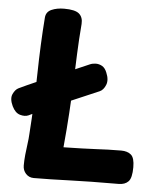

<svg xmlns="http://www.w3.org/2000/svg" viewBox="-81 -822 721 874"><g transform="rotate(5 279.0 -385.0)"><path d="M92.8 -727Q94.8 -753.4 119.3 -764.2Q143.8 -775 177.1 -775Q227.4 -775 245.6 -759.1Q263.8 -743.1 261.8 -712.6Q255.8 -640.4 253.2 -574.6Q250.6 -508.7 248.1 -442.2Q245.6 -375.8 241.1 -303.6Q236.6 -231.3 228.6 -146.3Q276.6 -147.3 311.8 -148.3Q347 -149.3 375.6 -150.8Q404.2 -152.3 431.6 -153.3Q459 -154.3 491.6 -154.3Q520.4 -154.3 536.8 -140.3Q553.2 -126.3 553.2 -83.6Q553.2 -34.3 537.6 -18.2Q522 -2 493.1 -2Q423.7 -2 369 -1Q314.3 0 268.8 1.5Q223.3 3 184.1 4Q144.9 5 105.9 5Q83.9 5 69.7 -10.5Q55.6 -26 55.6 -48Q55.6 -71 58.1 -96.5Q60.6 -122 64.1 -146.5Q67.6 -171 68.6 -192Q78.6 -333 81.1 -470.3Q83.6 -607.7 92.8 -727ZM56.9 -277Q40.9 -270 18.6 -276.4Q-3.8 -282.9 -18 -312.6Q-33.6 -345.9 -23.6 -367.4Q-13.6 -388.9 1.2 -395.9Q35.7 -412.4 76.8 -430.3Q118 -448.2 161 -466.6Q204 -485 243.8 -501.8Q283.6 -518.6 315.6 -532.9Q327.6 -538.1 342.5 -538.3Q357.4 -538.4 371.2 -530.6Q384.9 -522.8 393 -502.4Q407.2 -469.3 397.4 -445.7Q387.6 -422 370.6 -414.8Q322 -393.7 268.1 -370.9Q214.1 -348.1 160.3 -324.7Q106.4 -301.3 56.9 -277Z"/></g></svg>

Font: Playpen Sans Arabic
Style: Regular
Weight: 400
Designer: Azza Alameddine, Laura Meseguer, Veronika Burian, José Scaglione
Foundry: TypeTogether
Version: Version 2.000